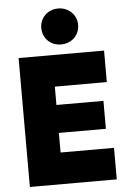

<svg xmlns="http://www.w3.org/2000/svg" viewBox="-62 -1003 708 1049"><g transform="rotate(-5 291.5 -479.0)"><path d="M58.6 -707H527.3V-534.2H242.2V-433.6H500V-280.3H242.2V-172.9H535.2V0H58.6ZM196.3 -859.4Q196.3 -887.2 209.5 -909.7Q222.7 -932.1 245.6 -945.1Q268.6 -958 296.9 -958Q325.2 -958 348.4 -945.1Q371.6 -932.1 385 -909.7Q398.4 -887.2 398.4 -859.4Q398.4 -831.5 385 -808.8Q371.6 -786.1 348.4 -773.4Q325.2 -760.7 296.9 -760.7Q268.6 -760.7 245.6 -773.4Q222.7 -786.1 209.5 -808.8Q196.3 -831.5 196.3 -859.4Z"/></g></svg>

Font: Wanted Sans Black
Style: Regular
Weight: 900
Designer: Original Design by Kil Hyung-jin and Kang Hanbin, Wanted Lab, Inc; Hangeul from Source Han Sans by Jang Soo-young and Ka
Foundry: Wanted Lab, Inc.
Version: Version 1.003